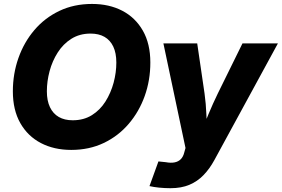

<svg xmlns="http://www.w3.org/2000/svg" viewBox="-20 -758 1444 984"><path d="M345.2 10.3Q256.8 10.3 189.5 -24.9Q122.1 -60.1 84 -127.2Q45.9 -194.3 45.9 -290Q45.9 -379.9 74.5 -460.7Q103 -541.5 156.2 -604Q209.5 -666.5 284.2 -702.1Q358.9 -737.8 451.7 -737.8Q539.6 -737.8 606.7 -702.9Q673.8 -668 712.2 -600.8Q750.5 -533.7 750.5 -437.5Q750.5 -346.7 721.7 -266.1Q692.9 -185.5 639.4 -123Q585.9 -60.5 511.5 -25.1Q437 10.3 345.2 10.3ZM352.5 -141.6Q409.2 -141.6 451.2 -168Q493.2 -194.3 520.8 -238.3Q548.3 -282.2 562.3 -334.2Q576.2 -386.2 576.2 -437.5Q576.2 -486.3 560.5 -519.3Q544.9 -552.2 515.6 -569.1Q486.3 -585.9 444.3 -585.9Q388.2 -585.9 345.9 -559.3Q303.7 -532.7 275.9 -489Q248 -445.3 234.1 -393.3Q220.2 -341.3 220.2 -290Q220.2 -241.7 236.1 -208.5Q252 -175.3 281.5 -158.4Q311 -141.6 352.5 -141.6ZM746.1 195.8 792 69.3 829.6 73.2Q855.5 78.1 875 74.2Q894.5 70.3 907 57.4Q919.4 44.4 924.3 23.4L930.7 0.5L817.4 -535.6H990.7L1028.3 -278.8Q1035.6 -226.1 1037.6 -172.9Q1039.6 -119.6 1043 -61H1003.9Q1026.4 -119.6 1048.6 -173.1Q1070.8 -226.6 1096.2 -278.8L1222.7 -535.6H1404.3L1078.6 62.5Q1054.2 107.4 1022.9 139.6Q991.7 171.9 950.4 189.2Q909.2 206.5 853.5 206.5Q824.2 206.5 795.7 203.6Q767.1 200.7 746.1 195.8Z"/></svg>

Font: Inter 20pt ExtraBold
Style: Italic
Weight: 800
Italic angle: -9.3988°
Version: Version 4.001;git-66647c0bb